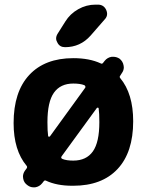

<svg xmlns="http://www.w3.org/2000/svg" viewBox="-20 -805 623 820"><path d="M185.5 -224.6Q185.5 -221.7 188.5 -221.2Q191.4 -220.7 193.4 -222.7L342.8 -428.7Q345.7 -431.6 344.7 -435.5Q343.8 -439.5 339.8 -441.4Q322.3 -448.2 293 -448.2Q238.3 -448.2 210.4 -409.2Q182.6 -370.1 182.6 -283.2Q182.6 -244.1 185.5 -224.6ZM244.1 -138.7Q237.3 -129.9 247.1 -126Q263.7 -119.1 293 -119.1Q348.6 -119.1 376.5 -158.2Q404.3 -197.3 404.3 -283.2Q404.3 -322.3 401.4 -341.8Q401.4 -344.7 398.4 -345.2Q395.5 -345.7 393.6 -343.8ZM176.8 -33.2Q170.9 -36.1 167 -31.2L160.2 -22.5Q148.4 -7.8 129.9 -4.9Q127 -4.9 123 -4.9Q109.4 -4.9 97.7 -13.7Q82 -24.4 79.1 -42Q78.1 -45.9 78.1 -50.8Q78.1 -63.5 85.9 -75.2L93.8 -85.9Q97.7 -91.8 93.8 -96.7Q38.1 -163.1 38.1 -279.3Q38.1 -413.1 105 -484.9Q171.9 -556.6 293 -556.6Q362.3 -556.6 410.2 -534.2Q416 -531.2 419.9 -536.1L426.8 -544.9Q438.5 -559.6 457 -562.5Q460 -562.5 463.9 -562.5Q477.5 -562.5 490.2 -554.7Q504.9 -543 507.8 -525.4Q508.8 -521.5 508.8 -517.6Q508.8 -503.9 500 -492.2L493.2 -481.4Q489.3 -476.6 493.2 -471.7Q548.8 -405.3 548.8 -287.1Q548.8 -154.3 481.9 -83Q415 -11.7 293 -11.7Q290 -11.7 288.1 -11.7Q222.7 -11.7 176.8 -33.2ZM257.8 -603.5Q235.4 -603.5 225.6 -622.1Q219.7 -631.8 219.7 -640.6Q219.7 -650.4 225.6 -660.2L258.8 -712.9Q279.3 -746.1 314 -765.6Q348.6 -785.2 387.7 -785.2H398.4Q422.9 -785.2 433.6 -762.7Q437.5 -753.9 437.5 -746.1Q437.5 -732.4 426.8 -721.7L367.2 -653.3Q323.2 -603.5 257.8 -603.5Z"/></svg>

Font: Gen Jyuu GothicX Bold
Style: Bold
Weight: 700
Designer: Ryoko NISHIZUKA (kana &amp; ideographs); Paul D. Hunt (Latin, Greek &amp; Cyrillic); Wenlong ZHANG (bopomofo); Sandoll C
Version: Version 1.058.20140828